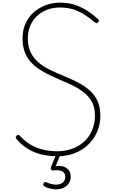

<svg xmlns="http://www.w3.org/2000/svg" viewBox="-20 -1166 883 1456"><path d="M413 19Q368 19 324.5 11.5Q281 4 242.5 -11.5Q204 -27 169.5 -51.5Q135 -76 108 -109Q99 -118 99 -124.5Q99 -131 106 -137Q113 -143 119.5 -143Q126 -143 135 -132Q169 -95 211.5 -69.5Q254 -44 305 -31.5Q356 -19 413 -19Q475 -19 527.5 -38Q580 -57 618.5 -92.5Q657 -128 678.5 -178.5Q700 -229 700 -290Q700 -350 678 -391.5Q656 -433 618 -463.5Q580 -494 533 -517Q486 -540 436 -560Q393 -579 351.5 -599Q310 -619 273.5 -643.5Q237 -668 209.5 -700Q182 -732 166.5 -775Q151 -818 151 -874Q151 -938 174 -988Q197 -1038 236.5 -1073Q276 -1108 327.5 -1127Q379 -1146 435 -1146Q501 -1146 553 -1127.5Q605 -1109 647 -1081Q689 -1053 722 -1022Q730 -1015 730.5 -1009.5Q731 -1004 724 -997Q716 -989 710 -991Q704 -993 693 -1001Q654 -1034 615.5 -1058Q577 -1082 533 -1095.5Q489 -1109 435 -1109Q380 -1109 335.5 -1091.5Q291 -1074 258.5 -1043Q226 -1012 208.5 -968.5Q191 -925 191 -874Q191 -810 214.5 -765Q238 -720 277 -688.5Q316 -657 364 -634Q412 -611 461 -591Q513 -570 563 -545Q613 -520 653.5 -486Q694 -452 717.5 -404.5Q741 -357 741 -290Q741 -224 717 -167.5Q693 -111 649 -69Q605 -27 545.5 -4Q486 19 413 19ZM405 270Q389 270 364 265Q339 260 316 247Q309 242 308 236Q307 230 311 223Q315 216 320 215Q325 214 332 216Q349 224 367.5 229Q386 234 405 234Q437 234 456 218.5Q475 203 475 175Q475 146 452 133.5Q429 121 387 126Q380 127 375.5 125.5Q371 124 368 120Q364 113 365 107.5Q366 102 370 92L408 0H441L396 109L386 97Q420 89 449.5 94.5Q479 100 497.5 120Q516 140 516 175Q516 204 501.5 225Q487 246 462 258Q437 270 405 270Z"/></svg>

Font: Playwrite BR Thin
Style: Regular
Weight: 250
Version: Version 1.003